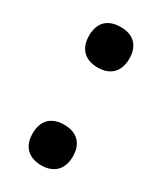

<svg xmlns="http://www.w3.org/2000/svg" viewBox="-151 -613 575 682"><g transform="rotate(30 136.5 -271.5)"><path d="M54 -472C54 -415 89 -389 137 -389C184 -389 219 -415 219 -472C219 -530 185 -555 137 -555C88 -555 54 -530 54 -472ZM54 -71C54 -14 89 12 137 12C184 12 219 -14 219 -71C219 -129 184 -154 137 -154C88 -154 54 -129 54 -71Z"/></g></svg>

Font: Noto Sans Myanmar UI SemiCondensed
Style: Bold
Weight: 700
Width: 4
Designer: Monotype Design Team
Foundry: Monotype Imaging Inc.
Version: Version 2.103